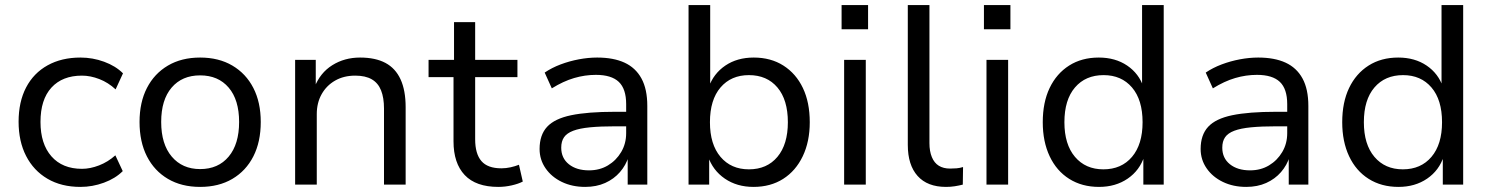

<svg xmlns="http://www.w3.org/2000/svg" viewBox="-20 -725 5849 754"><path d="M296 9Q221 9 166.5 -23Q112 -55 82.5 -112.5Q53 -170 53 -247Q53 -325 82.5 -381.5Q112 -438 167 -468.5Q222 -499 296 -499Q344 -499 389 -482.5Q434 -466 463 -437L434 -374Q405 -401 370 -414.5Q335 -428 302 -428Q225 -428 182 -381Q139 -334 139 -246Q139 -160 182 -111Q225 -62 302 -62Q334 -62 369 -75.5Q404 -89 433 -115L462 -53Q433 -24 388 -7.5Q343 9 296 9Z M766 9Q693 9 639.5 -22.5Q586 -54 557 -111Q528 -168 528 -246Q528 -323 557 -379.5Q586 -436 639.5 -467.5Q693 -499 766 -499Q839 -499 892.5 -467.5Q946 -436 975 -379.5Q1004 -323 1004 -246Q1004 -168 975 -111Q946 -54 892.5 -22.5Q839 9 766 9ZM766 -61Q837 -61 878 -110Q919 -159 919 -246Q919 -333 878 -381Q837 -429 766 -429Q695 -429 654 -381Q613 -333 613 -246Q613 -159 654.5 -110Q696 -61 766 -61Z M1139 0V-490H1220V-382H1215Q1237 -439 1285 -469Q1333 -499 1394 -499Q1454 -499 1493.5 -478Q1533 -457 1553 -413.5Q1573 -370 1573 -304V0H1488V-299Q1488 -341 1476.5 -370Q1465 -399 1440 -413.5Q1415 -428 1375 -428Q1330 -428 1296 -408.5Q1262 -389 1243 -355Q1224 -321 1224 -277V0Z M1937 9Q1849 9 1805 -37.5Q1761 -84 1761 -170V-422H1663V-490H1763V-638H1846V-490H2012V-422H1846V-178Q1846 -121 1870.5 -92.5Q1895 -64 1949 -64Q1967 -64 1985 -68Q2003 -72 2018 -78L2033 -12Q2016 -3 1989.5 3Q1963 9 1937 9Z M2278 9Q2227 9 2186.5 -10.5Q2146 -30 2122.5 -64Q2099 -98 2099 -140Q2099 -195 2128.5 -227Q2158 -259 2223 -272.5Q2288 -286 2395 -286H2453V-229H2398Q2338 -229 2297 -225Q2256 -221 2231 -211.5Q2206 -202 2195 -186Q2184 -170 2184 -145Q2184 -104 2214 -80Q2244 -56 2293 -56Q2335 -56 2367.5 -75.5Q2400 -95 2419.5 -128Q2439 -161 2439 -202V-316Q2439 -376 2410 -403.5Q2381 -431 2320 -431Q2277 -431 2234.5 -418.5Q2192 -406 2147 -378L2119 -440Q2147 -459 2181.5 -472Q2216 -485 2253 -492Q2290 -499 2325 -499Q2389 -499 2432.5 -479Q2476 -459 2499 -417Q2522 -375 2522 -309V0H2445V-111H2449Q2438 -76 2414.5 -49Q2391 -22 2356.5 -6.5Q2322 9 2278 9Z M2939 9Q2874 9 2826.5 -23.5Q2779 -56 2760 -112H2765V0H2684V-705H2769V-382H2763Q2782 -436 2828.5 -467.5Q2875 -499 2940 -499Q3007 -499 3056.5 -467.5Q3106 -436 3133 -379.5Q3160 -323 3160 -245Q3160 -169 3132.5 -111.5Q3105 -54 3055.5 -22.5Q3006 9 2939 9ZM2921 -60Q2992 -60 3033 -109Q3074 -158 3074 -245Q3074 -333 3033 -381.5Q2992 -430 2921 -430Q2851 -430 2809.5 -381.5Q2768 -333 2768 -245Q2768 -158 2809.5 -109Q2851 -60 2921 -60Z M3285 -610V-705H3389V-610ZM3295 0V-490H3380V0Z M3695 9Q3622 9 3583.5 -34Q3545 -77 3545 -156V-705H3630V-163Q3630 -131 3639.5 -108Q3649 -85 3667 -74Q3685 -63 3711 -63Q3724 -63 3736.5 -64Q3749 -65 3762 -69L3761 0Q3745 4 3729 6.5Q3713 9 3695 9Z M3844 -610V-705H3948V-610ZM3854 0V-490H3939V0Z M4296 9Q4229 9 4179 -22.5Q4129 -54 4102 -111.5Q4075 -169 4075 -245Q4075 -323 4102 -379.5Q4129 -436 4178.5 -467.5Q4228 -499 4295 -499Q4360 -499 4406.5 -467.5Q4453 -436 4471 -382H4465V-705H4550V0H4470V-112H4474Q4456 -56 4408.5 -23.5Q4361 9 4296 9ZM4313 -60Q4384 -60 4425.5 -109Q4467 -158 4467 -245Q4467 -333 4425.5 -381.5Q4384 -430 4314 -430Q4243 -430 4201.5 -381.5Q4160 -333 4160 -245Q4160 -158 4201.5 -109Q4243 -60 4313 -60Z M4874 9Q4823 9 4782.5 -10.5Q4742 -30 4718.5 -64Q4695 -98 4695 -140Q4695 -195 4724.5 -227Q4754 -259 4819 -272.5Q4884 -286 4991 -286H5049V-229H4994Q4934 -229 4893 -225Q4852 -221 4827 -211.5Q4802 -202 4791 -186Q4780 -170 4780 -145Q4780 -104 4810 -80Q4840 -56 4889 -56Q4931 -56 4963.5 -75.5Q4996 -95 5015.5 -128Q5035 -161 5035 -202V-316Q5035 -376 5006 -403.5Q4977 -431 4916 -431Q4873 -431 4830.5 -418.5Q4788 -406 4743 -378L4715 -440Q4743 -459 4777.5 -472Q4812 -485 4849 -492Q4886 -499 4921 -499Q4985 -499 5028.5 -479Q5072 -459 5095 -417Q5118 -375 5118 -309V0H5041V-111H5045Q5034 -76 5010.5 -49Q4987 -22 4952.5 -6.5Q4918 9 4874 9Z M5472 9Q5405 9 5355 -22.5Q5305 -54 5278 -111.5Q5251 -169 5251 -245Q5251 -323 5278 -379.5Q5305 -436 5354.5 -467.5Q5404 -499 5471 -499Q5536 -499 5582.5 -467.5Q5629 -436 5647 -382H5641V-705H5726V0H5646V-112H5650Q5632 -56 5584.5 -23.5Q5537 9 5472 9ZM5489 -60Q5560 -60 5601.5 -109Q5643 -158 5643 -245Q5643 -333 5601.5 -381.5Q5560 -430 5490 -430Q5419 -430 5377.5 -381.5Q5336 -333 5336 -245Q5336 -158 5377.5 -109Q5419 -60 5489 -60Z"/></svg>

Font: Nunito Sans 10pt
Style: Regular
Weight: 400
Designer: Vernon Adams
Foundry: Vernon Adams
Version: Version 3.101;gftools[0.9.27]